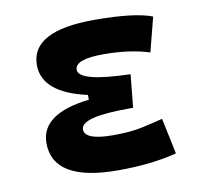

<svg xmlns="http://www.w3.org/2000/svg" viewBox="-65 -597 717 677"><g transform="rotate(-10 293.0 -258.5)"><path d="M305.7 9.8Q72.8 9.8 72.8 -128.4Q72.8 -233.4 246.6 -253.4V-270.5Q87.4 -305.7 87.4 -405.3Q87.4 -527.3 313.5 -527.3Q458 -527.3 521 -502.9L489.3 -379.9Q418.5 -402.3 324.2 -402.3Q222.7 -402.3 222.7 -364.7Q222.7 -321.3 407.2 -316.4L395.5 -198.2H379.9Q208 -198.2 208 -153.8Q208 -115.2 309.6 -115.2Q373 -115.2 414.8 -124.5Q456.5 -133.8 489.3 -142.1L516.1 -13.7Q475.6 -2.9 422.6 3.4Q369.6 9.8 305.7 9.8Z"/></g></svg>

Font: CaskaydiaMono NF
Style: Bold
Weight: 700
Designer: Aaron Bell
Foundry: Saja Typeworks
Version: Version 2111.001; ttfautohint (v1.8.4);Nerd Fonts 3.1.1